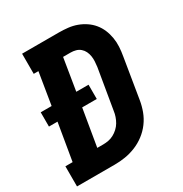

<svg xmlns="http://www.w3.org/2000/svg" viewBox="-171 -863 942 991"><g transform="rotate(-30 300.0 -367.5)"><path d="M3 0V-120H46L83 -340H32V-425H97L128 -615H100V-735H319Q346 -735 373 -732Q400 -729 424.5 -720Q449 -711 470.5 -696.5Q492 -682 508 -662.5Q524 -643 534 -619.5Q544 -596 548.5 -569.5Q553 -543 551.5 -516Q550 -489 545 -461L506 -223Q501 -192 489.5 -161Q478 -130 458 -103Q438 -76 411 -55.5Q384 -35 353 -22.5Q322 -10 290.5 -5Q259 0 228 0ZM193 -120H228Q244 -120 260 -123Q276 -126 291 -134Q306 -142 319 -154Q332 -166 340.5 -180.5Q349 -195 354.5 -211Q360 -227 362 -243L402 -481Q404 -497 405 -513Q406 -529 403.5 -544.5Q401 -560 394.5 -573.5Q388 -587 376.5 -597Q365 -607 350 -611Q335 -615 319 -615H275L244 -425H317V-340H230Z"/></g></svg>

Font: Iosevka Etoile Heavy Oblique
Style: Regular
Weight: 900
Italic angle: -9°
Designer: Belleve Invis
Foundry: Belleve Invis
Version: Version 15.5.2; ttfautohint (v1.8.4)